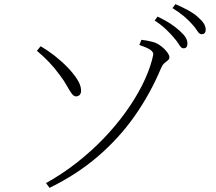

<svg xmlns="http://www.w3.org/2000/svg" viewBox="-20 -851 1040 926"><path d="M818 -670Q802 -689 780 -710Q758 -731 726 -752L740 -771Q778 -753 804 -735.5Q830 -718 847 -702Q867 -684 875.5 -670Q884 -656 884 -640Q884 -629 879 -623.5Q874 -618 865 -618Q854 -618 844.5 -634.5Q835 -651 818 -670ZM905 -736Q887 -756 865.5 -774Q844 -792 812 -812L826 -831Q863 -815 890 -800Q917 -785 933 -770Q954 -752 963 -737.5Q972 -723 972 -708Q972 -697 967 -691.5Q962 -686 952 -686Q941 -686 931.5 -702Q922 -718 905 -736ZM219 55 202 32Q281 -12 351 -67Q421 -122 480 -183.5Q539 -245 585.5 -309.5Q632 -374 664.5 -438Q697 -502 713 -561Q717 -576 719 -587Q721 -598 707.5 -609Q694 -620 652 -634L662 -659Q674 -658 687 -655.5Q700 -653 716 -649Q730 -646 744.5 -637Q759 -628 771 -616.5Q783 -605 790 -594Q797 -583 797 -575Q797 -566 789.5 -560Q782 -554 773 -546.5Q764 -539 757 -523Q705 -399 629.5 -291.5Q554 -184 452 -96.5Q350 -9 219 55ZM158 -606 176 -628Q209 -609 243 -582.5Q277 -556 305.5 -526.5Q334 -497 352 -469Q370 -441 371 -417Q372 -404 366 -395.5Q360 -387 347 -386Q336 -386 326 -399.5Q316 -413 302.5 -437.5Q289 -462 266 -492Q242 -525 215 -553Q188 -581 158 -606Z"/></svg>

Font: Noto Serif HK
Style: Regular
Weight: 200
Designer: Ryoko NISHIZUKA 西塚涼子 (kana & ideographs); Frank Grießhammer (Latin, Greek & Cyrillic); Wenlong ZHANG 张文龙 (bopomofo); San
Foundry: Adobe
Version: Version 2.001;hotconv 1.1.0;makeotfexe 2.6.0